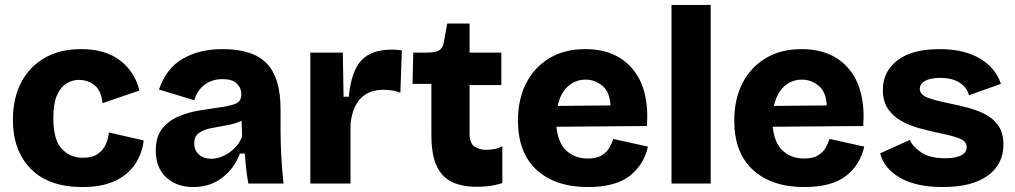

<svg xmlns="http://www.w3.org/2000/svg" viewBox="-20 -740 4092 774"><path d="M312 14Q176 14 104 -59.5Q32 -133 32 -257Q32 -342 64.5 -406Q97 -470 159 -506Q221 -542 307 -542Q405 -542 464.5 -496Q524 -450 542 -375L393 -324Q389 -374 361.5 -396Q334 -418 298 -418Q272 -418 248 -403.5Q224 -389 209.5 -355.5Q195 -322 195 -264Q195 -176 229 -140Q263 -104 314 -104Q353 -104 375 -120Q397 -136 407 -159.5Q417 -183 419 -206L559 -174Q554 -124 526.5 -81Q499 -38 446.5 -12Q394 14 312 14Z M759 14Q692 14 650 -25Q608 -64 608 -133Q608 -189 634 -221.5Q660 -254 700.5 -271Q741 -288 785 -295Q829 -302 865 -307Q909 -313 931 -322.5Q953 -332 953 -360Q953 -385 935 -403Q917 -421 877 -421Q835 -421 805 -398.5Q775 -376 763 -336L621 -379Q649 -463 715.5 -502.5Q782 -542 878 -542Q1000 -542 1055.5 -484Q1111 -426 1111 -300V-219Q1111 -110 1123 0H981Q977 -23 973 -55Q969 -87 967 -121H947Q926 -63 877 -24.5Q828 14 759 14ZM831 -100Q867 -100 903.5 -124.5Q940 -149 956 -189L954 -253Q925 -240 892 -234.5Q859 -229 829.5 -223Q800 -217 781.5 -203.5Q763 -190 763 -162Q763 -134 782 -117Q801 -100 831 -100Z M1231 0V-528H1362L1365 -350H1386Q1396 -453 1436.5 -496.5Q1477 -540 1560 -540Q1568 -540 1577.5 -539.5Q1587 -539 1600 -537L1594 -366Q1578 -373 1559.5 -375.5Q1541 -378 1527 -378Q1408 -378 1393 -240V0Z M1900 13Q1844 13 1803 -6Q1762 -25 1740.5 -70.5Q1719 -116 1719 -195V-402H1643L1646 -528H1701Q1733 -528 1749 -536.5Q1765 -545 1769 -569L1783 -645H1873V-528H2001V-397H1873V-202Q1873 -162 1893 -149Q1913 -136 1941 -136Q1960 -136 1977 -140Q1994 -144 2005 -151V-2Q1973 8 1946.5 10.5Q1920 13 1900 13Z M2350 14Q2219 14 2143.5 -55Q2068 -124 2068 -254Q2068 -339 2100.5 -403.5Q2133 -468 2194 -505Q2255 -542 2339 -542Q2464 -542 2531 -461Q2598 -380 2588 -232L2223 -229Q2230 -162 2264.5 -131.5Q2299 -101 2349 -101Q2385 -101 2405.5 -113.5Q2426 -126 2436.5 -144.5Q2447 -163 2452 -180L2592 -149Q2576 -76 2518.5 -31Q2461 14 2350 14ZM2341 -419Q2299 -419 2269 -391.5Q2239 -364 2228 -313L2441 -315Q2438 -370 2408 -394.5Q2378 -419 2341 -419Z M2687 0V-720H2845V0Z M3222 14Q3091 14 3015.5 -55Q2940 -124 2940 -254Q2940 -339 2972.5 -403.5Q3005 -468 3066 -505Q3127 -542 3211 -542Q3336 -542 3403 -461Q3470 -380 3460 -232L3095 -229Q3102 -162 3136.5 -131.5Q3171 -101 3221 -101Q3257 -101 3277.5 -113.5Q3298 -126 3308.5 -144.5Q3319 -163 3324 -180L3464 -149Q3448 -76 3390.5 -31Q3333 14 3222 14ZM3213 -419Q3171 -419 3141 -391.5Q3111 -364 3100 -313L3313 -315Q3310 -370 3280 -394.5Q3250 -419 3213 -419Z M3780 14Q3674 14 3609 -23Q3544 -60 3528 -122L3648 -176Q3658 -150 3693 -126Q3728 -102 3791 -102Q3832 -102 3854.5 -113.5Q3877 -125 3877 -147Q3877 -170 3848.5 -181.5Q3820 -193 3764 -204Q3727 -212 3688 -222.5Q3649 -233 3615 -251.5Q3581 -270 3560 -300.5Q3539 -331 3539 -378Q3539 -451 3597.5 -496.5Q3656 -542 3768 -542Q3866 -542 3929.5 -504.5Q3993 -467 4015 -402L3886 -356Q3878 -388 3848 -407Q3818 -426 3770 -426Q3731 -426 3709.5 -414Q3688 -402 3688 -382Q3688 -358 3720.5 -346Q3753 -334 3808 -323Q3848 -315 3886.5 -304.5Q3925 -294 3956.5 -276.5Q3988 -259 4006.5 -230.5Q4025 -202 4025 -157Q4025 -78 3962 -32Q3899 14 3780 14Z"/></svg>

Font: Bricolage Grotesque 10pt ExtraBold
Style: Regular
Weight: 800
Designer: Mathieu Triay
Foundry: Atelier Triay
Version: Version 1.000; ttfautohint (v1.8.4.7-5d5b);gftools[0.9.32]